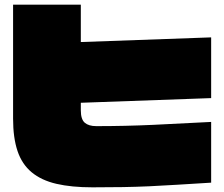

<svg xmlns="http://www.w3.org/2000/svg" viewBox="-20 -757 960 822"><path d="M326 -737V-577L884 -597V-337L326 -317V-285Q326 -246 343 -231.5Q360 -217 392 -217Q516 -217 635.5 -222.5Q755 -228 884 -235V25Q800 30 737.5 34Q675 38 619 40.5Q563 43 506 44Q449 45 376 45Q286 45 221.5 30Q157 15 115.5 -19.5Q74 -54 55 -110.5Q36 -167 36 -249V-737Z"/></svg>

Font: ChangwonDangamAsac Bold
Style: Regular
Weight: 700
Designer: Choi Chi-young, Lee Youngbeen, Kim Jungjin, Yoon Jihee, Han Dohee
Foundry: YoonDesign Inc.
Version: Version 1.010;Build 20210623